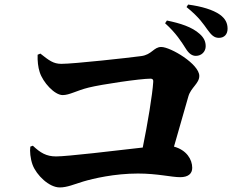

<svg xmlns="http://www.w3.org/2000/svg" viewBox="-20 -857 1040 842"><path d="M794 -645C808 -622 822 -612 839 -612C864 -612 882 -631 882 -654C882 -673 876 -690 856 -708C822 -739 770 -755 712 -767L704 -755C753 -711 776 -673 794 -645ZM889 -728C907 -703 919 -691 940 -691C964 -691 978 -707 978 -731C978 -755 969 -775 944 -793C914 -814 865 -829 805 -837L798 -826C854 -781 873 -750 889 -728ZM113 -214C110 -195 113 -161 123 -134C140 -89 195 -35 242 -35C275 -35 305 -49 345 -61C389 -74 482 -96 585 -96C671 -96 731 -80 770 -80C805 -80 823 -95 823 -121C823 -158 798 -199 743 -214L806 -434C817 -473 854 -491 854 -524C854 -576 728 -651 687 -651C654 -651 646 -617 599 -611C548 -604 304 -577 249 -577C214 -577 195 -592 157 -622L145 -617C144 -590 147 -562 154 -541C168 -496 219 -440 255 -440C285 -440 316 -460 369 -473C425 -487 595 -512 640 -512C649 -512 653 -508 652 -498C649 -445 627 -312 606 -210C484 -196 275 -171 226 -171C183 -171 157 -187 124 -218Z"/></svg>

Font: Noto Serif CJK HK Black
Style: Regular
Weight: 900
Designer: Ryoko NISHIZUKA 西塚涼子 (kana & ideographs); Frank Grießhammer (Latin, Greek & Cyrillic); Wenlong ZHANG 张文龙 (bopomofo); San
Foundry: Adobe
Version: Version 2.001;hotconv 1.1.0;makeotfexe 2.6.0